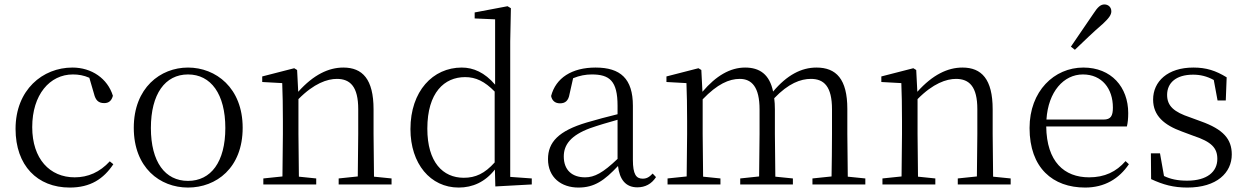

<svg xmlns="http://www.w3.org/2000/svg" viewBox="-20 -830 5612 864"><path d="M294 14C387 14 446 -25 490 -91L474 -104C429 -55 376 -32 316 -32C204 -32 125 -115 125 -258C125 -404 204 -495 308 -495C333 -495 357 -491 382 -480L403 -408C410 -379 423 -366 449 -366C469 -366 482 -376 488 -399C464 -477 392 -526 306 -526C172 -526 50 -426 50 -250C50 -85 148 14 294 14Z M826 14C953 14 1072 -74 1072 -255C1072 -435 951 -526 826 -526C702 -526 582 -435 582 -255C582 -75 700 14 826 14ZM826 -16C723 -16 659 -101 659 -254C659 -407 723 -495 826 -495C929 -495 994 -407 994 -254C994 -101 929 -16 826 -16Z M1589 0H1742V-27L1663 -35L1661 -227V-338C1661 -474 1611 -526 1525 -526C1459 -526 1391 -494 1322 -417L1317 -515L1304 -523L1160 -486V-461L1250 -456C1252 -406 1253 -353 1253 -285V-227L1251 -36L1165 -27V0H1403V-27L1325 -35L1323 -227V-384C1393 -455 1453 -475 1496 -475C1556 -475 1592 -440 1592 -339V-227L1590 -36L1504 -27V0Z M2209 9 2373 0V-27L2276 -34V-643L2279 -793L2264 -802L2116 -774V-747L2208 -743V-449C2161 -504 2110 -526 2058 -526C1928 -526 1827 -420 1827 -249C1827 -93 1917 14 2044 14C2107 14 2163 -11 2207 -67ZM2206 -99C2161 -49 2120 -30 2067 -30C1973 -30 1903 -100 1903 -251C1903 -414 1980 -483 2073 -483C2121 -483 2161 -464 2206 -418Z M2848 13C2883 13 2912 -2 2932 -33L2917 -49C2901 -32 2889 -26 2872 -26C2843 -26 2828 -45 2828 -111V-354C2828 -476 2772 -526 2660 -526C2553 -526 2481 -479 2460 -398C2464 -377 2478 -365 2500 -365C2523 -365 2538 -376 2543 -407L2559 -478C2588 -490 2616 -495 2643 -495C2723 -495 2759 -466 2759 -354V-316C2714 -305 2665 -292 2621 -279C2493 -241 2446 -190 2446 -114C2446 -31 2506 14 2583 14C2655 14 2700 -18 2761 -83C2768 -23 2795 13 2848 13ZM2759 -115C2693 -52 2655 -32 2613 -32C2555 -32 2517 -64 2517 -126C2517 -179 2549 -221 2635 -253C2672 -266 2716 -279 2759 -291Z M3720 0H3874V-27L3795 -35L3793 -227V-340C3793 -474 3743 -526 3654 -526C3586 -526 3521 -492 3459 -418C3443 -495 3399 -526 3333 -526C3266 -526 3202 -489 3141 -417L3136 -515L3123 -523L2979 -486V-461L3069 -456C3071 -406 3072 -354 3072 -286V-227L3070 -36L2984 -27V0H3222V-27L3144 -35L3142 -227V-383C3208 -452 3261 -475 3309 -475C3363 -475 3398 -438 3398 -338V-227L3396 -36L3311 -27V0H3548V-27L3469 -35L3467 -227V-338C3467 -356 3466 -373 3464 -388C3528 -455 3583 -475 3629 -475C3688 -475 3724 -441 3724 -338V-227C3724 -172 3723 -91 3722 -36L3636 -27V0Z M4375 0H4528V-27L4449 -35L4447 -227V-338C4447 -474 4397 -526 4311 -526C4245 -526 4177 -494 4108 -417L4103 -515L4090 -523L3946 -486V-461L4036 -456C4038 -406 4039 -353 4039 -285V-227L4037 -36L3951 -27V0H4189V-27L4111 -35L4109 -227V-384C4179 -455 4239 -475 4282 -475C4342 -475 4378 -440 4378 -339V-227L4376 -36L4290 -27V0Z M4799 -620 4817 -606C4860 -647 4901 -687 4942 -722C4970 -748 4981 -763 4981 -779C4981 -799 4966 -810 4950 -810C4933 -810 4920 -799 4900 -768C4867 -719 4833 -670 4799 -620ZM4863 14C4951 14 5016 -26 5060 -91L5045 -105C5003 -57 4951 -32 4881 -32C4769 -32 4690 -102 4688 -261H5051C5055 -277 5057 -297 5057 -321C5057 -438 4981 -526 4855 -526C4724 -526 4613 -420 4613 -254C4613 -74 4718 14 4863 14ZM4689 -292C4697 -418 4767 -495 4853 -495C4939 -495 4988 -431 4988 -346C4988 -309 4979 -292 4946 -292Z M5323 14C5456 14 5523 -53 5523 -135C5523 -204 5485 -248 5384 -284L5335 -302C5263 -326 5232 -353 5232 -403C5232 -456 5271 -494 5349 -494C5381 -494 5411 -487 5442 -470L5459 -378H5496L5500 -482C5451 -512 5409 -526 5350 -526C5234 -526 5169 -463 5169 -382C5169 -309 5219 -267 5299 -238L5350 -219C5432 -192 5458 -164 5458 -115C5458 -57 5412 -17 5322 -17C5279 -17 5247 -24 5218 -38L5200 -140H5159L5160 -24C5214 1 5260 14 5323 14Z"/></svg>

Font: Noto Serif CJK HK Light
Style: Regular
Weight: 300
Designer: Ryoko NISHIZUKA 西塚涼子 (kana & ideographs); Frank Grießhammer (Latin, Greek & Cyrillic); Wenlong ZHANG 张文龙 (bopomofo); San
Foundry: Adobe
Version: Version 2.001;hotconv 1.1.0;makeotfexe 2.6.0